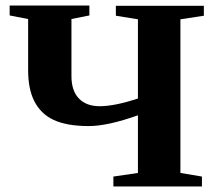

<svg xmlns="http://www.w3.org/2000/svg" viewBox="-20 -675 773 696"><path d="M82 -606 15 -619V-655H304V-619L239 -606V-399Q239 -346 266 -318Q293 -290 341 -290Q396 -290 480 -318V-605L400 -618V-654H719V-618L634 -605V-48L712 -35V1H391V-35L480 -48V-257Q370 -218 302 -218Q221 -218 173 -241Q127 -263 104 -309Q82 -353 82 -420Z"/></svg>

Font: Libra Serif Modern
Style: Bold
Weight: 700
Designer: Stefan Peev, Context Ltd
Foundry: Ascender Corporation
Version: Version 1.000